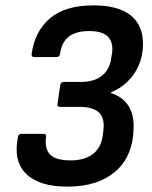

<svg xmlns="http://www.w3.org/2000/svg" viewBox="-20 -686 566 717"><path d="M232 11Q126 11 77.5 -37Q29 -85 47 -174Q49 -186 59 -186H143Q154 -186 152 -175Q146 -130 167.5 -108.5Q189 -87 244 -87Q295 -87 326.5 -110.5Q358 -134 364 -182L366 -198Q372 -244 350 -265.5Q328 -287 274 -287H204Q192 -287 195 -299L205 -369Q208 -380 218 -380H282Q316 -380 340.5 -391Q365 -402 379 -423Q393 -444 396 -473L399 -491Q403 -529 382.5 -549.5Q362 -570 314 -570Q263 -570 236.5 -549Q210 -528 204 -484Q202 -473 191 -473H108Q97 -473 98 -484Q110 -570 167 -618Q224 -666 329 -666Q420 -666 467 -629.5Q514 -593 514 -522Q514 -479 498.5 -443Q483 -407 456 -381Q429 -355 394 -341V-339Q436 -325 457.5 -294Q479 -263 479 -215Q479 -106 413 -47.5Q347 11 232 11Z"/></svg>

Font: Sofia Sans Semi Condensed
Style: Bold Italic
Weight: 700
Italic angle: -9°
Version: Version 4.100